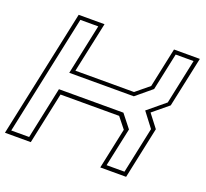

<svg xmlns="http://www.w3.org/2000/svg" viewBox="-125 -844 1058 988"><g transform="rotate(20 404.5 -350.0)"><path d="M-4.5 0 144.5 -700H286L227 -424H548L620.5 -483.5L666.5 -700H808L749 -424L664 -354L719 -282.5L659 0H517.5L565 -223.5L518 -282.5H197L137 0ZM22 -22H120L180 -305.5H533L589.5 -234L544 -22H642L695.5 -274.5L634.5 -354.5L729.5 -433L781.5 -678.5H683.5L640 -474L554.5 -403H201L259.5 -678.5H161.5Z"/></g></svg>

Font: Tourney Expanded ExtraLight
Style: Italic
Weight: 200
Width: 7
Italic angle: -12°
Designer: Tyler Finck
Foundry: Etcetera Type Co
Version: Version 1.010; ttfautohint (v1.8.3)